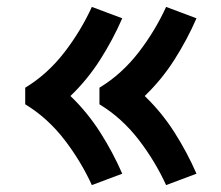

<svg xmlns="http://www.w3.org/2000/svg" viewBox="-20 -618 640 556"><path d="M461 -82Q445 -117 425 -150Q405 -183 381.5 -213.5Q358 -244 329.5 -270Q301 -296 268 -316V-364Q301 -384 329.5 -410Q358 -436 381.5 -466.5Q405 -497 425 -530Q445 -563 461 -598L549 -565Q522 -503 485 -445Q448 -387 399 -340Q448 -293 485 -235Q522 -177 549 -115ZM246 -82Q230 -117 210 -150Q190 -183 166.5 -213.5Q143 -244 114.5 -270Q86 -296 53 -316V-364Q86 -384 114.5 -410Q143 -436 166.5 -466.5Q190 -497 210 -530Q230 -563 246 -598L334 -565Q307 -503 270 -445Q233 -387 184 -340Q233 -293 270 -235Q307 -177 334 -115Z"/></svg>

Font: Iosevka HT Extrabold Extended
Style: Regular
Weight: 800
Width: 7
Monospace: yes
Designer: Belleve Invis
Foundry: Belleve Invis
Version: Version 32.3.0; ttfautohint (v1.8.4)